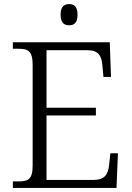

<svg xmlns="http://www.w3.org/2000/svg" viewBox="-20 -921 646 941"><path d="M319 -797C343 -797 360 -809 360 -849C360 -889 343 -901 319 -901C295 -901 277 -889 277 -849C277 -809 295 -797 319 -797ZM43 0H551L558 -170H521L515 -115C510 -66 494 -39 436 -39H208V-355H450V-393H208V-675H407C463 -675 478 -648 482 -599L487 -544H524L518 -714H43V-682H70C117 -682 140 -672 140 -603V-109C140 -41 117 -32 70 -32H43Z"/></svg>

Font: Noto Serif Georgian Light
Style: Regular
Weight: 300
Designer: Monotype Design Team, Akaki Razmadze
Foundry: Google LLC
Version: Version 2.003